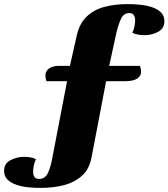

<svg xmlns="http://www.w3.org/2000/svg" viewBox="-154 -739 824 939"><path d="M44 180Q15 180 -15.5 177Q-46 174 -73 165Q-100 156 -117 139.5Q-134 123 -134 97Q-134 61 -103 44.5Q-72 28 -36 28Q-21 28 -5.5 30.5Q10 33 22 40Q15 53 11.5 70Q8 87 8 101Q8 117 14.5 126.5Q21 136 37 136Q66 136 79.5 108.5Q93 81 101 38L174 -342H73Q71 -349 69.5 -356Q68 -363 68 -369Q68 -392 86.5 -404.5Q105 -417 135 -417H188L222 -568Q235 -624 269.5 -657.5Q304 -691 355.5 -705Q407 -719 471 -719Q499 -719 530.5 -716Q562 -713 589 -704Q616 -695 633 -678.5Q650 -662 650 -636Q650 -600 619.5 -583.5Q589 -567 552 -567Q538 -567 522 -569.5Q506 -572 493 -579Q500 -591 503.5 -609Q507 -627 507 -640Q507 -655 500.5 -665Q494 -675 479 -675Q451 -675 438 -647.5Q425 -620 415 -577L380 -417H530Q533 -410 534.5 -402.5Q536 -395 536 -389Q536 -366 516 -354Q496 -342 460 -342H365L294 29Q284 86 248.5 119Q213 152 160.5 166Q108 180 44 180Z"/></svg>

Font: Sansita Swashed Light ExtraBold
Style: Regular
Weight: 800
Version: Version 1.003